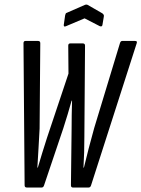

<svg xmlns="http://www.w3.org/2000/svg" viewBox="-20 -838 632 858"><path d="M100 0Q90 0 90 -10L85 -645Q85 -655 94 -655H150Q160 -655 160 -645L157 -264Q155 -222 152 -173.5Q149 -125 147 -89H149Q159 -122 169 -155.5Q179 -189 190 -222L286 -509L285 -634Q285 -644 294 -644H350Q360 -644 360 -634L357 -225Q357 -190 356 -156.5Q355 -123 353 -89H355Q364 -127 376 -173.5Q388 -220 401 -266L516 -645Q519 -655 526 -655H583Q588 -655 590.5 -653Q593 -651 591 -645L387 -10Q384 0 376 0H306Q297 0 297 -10L300 -264Q300 -293 300.5 -324.5Q301 -356 302 -388H300Q291 -357 282 -326Q273 -295 263 -265L177 -10Q174 0 166 0ZM275 -721Q264 -716 265 -727L271 -769Q272 -774 273.5 -777Q275 -780 279 -781L359 -816Q366 -819 372 -816L438 -778Q441 -775 443 -772.5Q445 -770 444 -764L438 -728Q437 -717 426 -721L358 -756Z"/></svg>

Font: Sofia Sans Extra Condensed Medium
Style: Italic
Weight: 500
Italic angle: -9°
Version: Version 4.100